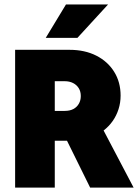

<svg xmlns="http://www.w3.org/2000/svg" viewBox="-20 -851 626 871"><path d="M48.6 0V-625H295.8Q364.6 -625 416.7 -598.6Q468.8 -572.2 497.9 -525.3Q527.1 -478.5 527.1 -417.4Q527.1 -384.7 517.7 -355.6Q508.3 -326.4 491.3 -302.1Q474.3 -277.8 450 -259L586.1 0H388.9L284 -212.5H228.5V0ZM228.5 -347.9H273.6Q297.2 -347.9 313.2 -356.6Q329.2 -365.3 337.8 -380.6Q346.5 -395.8 346.5 -415.3Q346.5 -436.1 337.2 -451Q327.8 -466 311.5 -474.3Q295.1 -482.6 273.6 -482.6H228.5ZM187.5 -679.2 279.2 -830.6H470.1L331.2 -679.2Z"/></svg>

Font: Afacad Flux Black
Style: Regular
Weight: 900
Designer: Kristian Moeller
Foundry: Dicotype
Version: Version 1.100